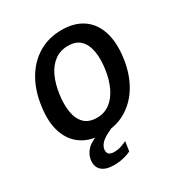

<svg xmlns="http://www.w3.org/2000/svg" viewBox="-164 -645 876 930"><g transform="rotate(-30 274.0 -180.0)"><path d="M207 167.5Q160 167.5 137.8 146.5Q115.5 125.5 121 88Q125.5 58.5 148.5 34.8Q171.5 11 230 -7.5L305 -2.5Q253 18 230 36Q207 54 203 77Q201 94.5 209.2 103.5Q217.5 112.5 239 112.5Q261.5 112.5 279.8 106Q298 99.5 310.5 93L302.5 146.5Q289 154 262.8 160.8Q236.5 167.5 207 167.5ZM237 10Q167.5 10 120 -21.2Q72.5 -52.5 52.2 -112Q32 -171.5 44 -256Q55 -337.5 90.8 -398.5Q126.5 -459.5 183 -493.2Q239.5 -527 312.5 -527Q382.5 -527 429.5 -495.2Q476.5 -463.5 496.2 -402.8Q516 -342 504 -256Q493 -177.5 458 -117.5Q423 -57.5 367.2 -23.8Q311.5 10 237 10ZM250 -72.5Q291.5 -72.5 322.5 -95.8Q353.5 -119 373.5 -161.2Q393.5 -203.5 401 -259Q408 -310.5 401.2 -352.8Q394.5 -395 370.2 -420Q346 -445 300.5 -445Q258 -445 226.5 -422.2Q195 -399.5 175.2 -357.8Q155.5 -316 148 -259Q141 -208.5 147.8 -166Q154.5 -123.5 179.2 -98Q204 -72.5 250 -72.5Z"/></g></svg>

Font: Public Sans Thin Medium
Style: Italic
Weight: 500
Italic angle: -8°
Version: Version 2.001